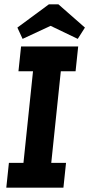

<svg xmlns="http://www.w3.org/2000/svg" viewBox="-20 -864 411 884"><path d="M249 -844 371 -737 338 -685 213 -745 84 -685 60 -737 205 -844ZM21 -114H88L132 -536H65L77 -650H340L328 -536H260L216 -114H284L272 0H9Z"/></svg>

Font: Zilla Slab
Style: Bold Italic
Weight: 700
Italic angle: -6°
Designer: Typotheque.com
Foundry: Typotheque type foundry
Version: Version 1.1; 2017; ttfautohint (v1.6)